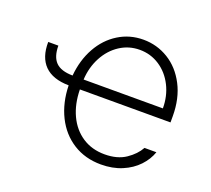

<svg xmlns="http://www.w3.org/2000/svg" viewBox="-99 -663 877 799"><g transform="rotate(20 339.5 -263.5)"><path d="M182.1 -296.9Q188.5 -367.2 219 -421.9Q249.5 -476.6 299.1 -507.3Q348.6 -538.1 409.2 -538.1Q469.2 -538.1 520 -507.1Q570.8 -476.1 601.3 -417.5Q631.8 -358.9 631.8 -280.3V-252.9H230.5Q231.4 -189 254.6 -139.4Q277.8 -89.8 320.1 -62Q362.3 -34.2 418.9 -34.2Q475.1 -34.2 512 -59.1Q548.8 -84 566.4 -116.2H619.1Q607.4 -82 580.1 -53Q552.7 -23.9 511.5 -6.6Q470.2 10.7 418.9 10.7Q349.1 10.7 295.7 -22.9Q242.2 -56.6 212.4 -116.5Q182.6 -176.3 180.7 -252.9Q109.4 -253.9 73.7 -289.8Q38.1 -325.7 39.1 -393.6H84Q84 -344.7 107.2 -321Q130.4 -297.4 182.1 -296.9ZM582 -296.9Q582 -351.6 559.3 -396.5Q536.6 -441.4 497.1 -467.3Q457.5 -493.2 409.2 -493.2Q360.8 -493.2 321.3 -467.3Q281.7 -441.4 257.8 -396.5Q233.9 -351.6 231 -296.9Z"/></g></svg>

Font: Pretendard Std ExtraLight
Style: Regular
Weight: 200
Designer: Base glyphs from Inter by Rasmus Andersson; Hangeul glyphs from Noto Sans CJK(Source Han Sans) by Jang Soo-young and Kan
Foundry: Kil Hyung-jin
Version: Version 1.309